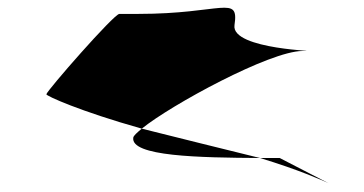

<svg xmlns="http://www.w3.org/2000/svg" viewBox="-20 -514 943 497"><path d="M100 -270C99 -266 187 -226 347 -181C422 -242 679 -382 763 -382C828 -382 577 -384 587 -449C599 -529 555 -478 338 -478H289C275 -478 102 -280 100 -270ZM325 -158C317 -109 496 -106 653 -105C556 -129 446 -156 347 -181C335 -171 326 -163 325 -158ZM653 -105C755 -74 812 -48 830 -40L704 -105ZM830 -40 836 -37Z"/></svg>

Font: Ampere
Style: SCUltExtIta
Weight: 400
Version: Version 1